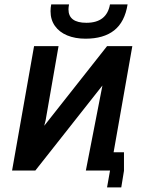

<svg xmlns="http://www.w3.org/2000/svg" viewBox="-20 -756 640 851"><path d="M131 -551.5H239.5L182 -221.5L176 -198.5L454.5 -551.5H566.5L483.5 -81H529.5V1L517.5 74.5H454.5L467.5 1V0H360.5L434 -377L136.5 0H33.5ZM204 -706.5Q204 -721 207 -736.5H286Q283.5 -723 283.5 -714.5Q283.5 -655 363 -655Q453 -655 467.5 -736.5H545.5Q533 -658.5 486.2 -621.5Q439.5 -584.5 359 -584.5Q313 -584.5 278 -599Q243 -613.5 223.5 -641Q204 -668.5 204 -706.5Z"/></svg>

Font: JuliaMono SemiBold
Style: Italic
Weight: 600
Italic angle: -9°
Monospace: yes
Designer: cormullion
Foundry: corm
Version: Version 0.056; ttfautohint (v1.8.4)